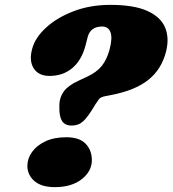

<svg xmlns="http://www.w3.org/2000/svg" viewBox="-20 -758 709 789"><path d="M224 -328.5Q225 -359 242.5 -382.8Q260 -406.5 302 -426L338.5 -443Q378 -461.5 398.5 -487.5Q419 -513.5 430 -553.5Q443 -602 434 -625.5Q425 -649 400 -649Q352 -649 340.5 -606.5L331 -569.5Q315 -510 276.8 -478Q238.5 -446 183.5 -446Q138.5 -446 118.5 -477.2Q98.5 -508.5 112.5 -558.5Q125 -604 169.8 -645Q214.5 -686 282.8 -712Q351 -738 433.5 -738Q529.5 -738 584.5 -713.5Q639.5 -689 658 -646Q676.5 -603 662.5 -546.5Q644 -473 589.2 -429.5Q534.5 -386 434.5 -367L413.5 -363Q393.5 -359.5 386.5 -350.2Q379.5 -341 372.5 -330L367 -321Q341.5 -278 322.2 -260Q303 -242 275 -242Q246.5 -242 234.8 -261Q223 -280 224 -318ZM205.5 11Q150 11 121.2 -14.2Q92.5 -39.5 92.5 -76Q92.5 -106.5 111.5 -133.2Q130.5 -160 166.2 -177Q202 -194 252 -194Q307 -194 332.2 -167Q357.5 -140 357.5 -100Q357.5 -54.5 316 -21.8Q274.5 11 205.5 11Z"/></svg>

Font: Fraunces 9pt SuperSoft Black
Style: Italic
Weight: 900
Italic angle: -16°
Version: Version 1.000;[0bf87f6ff]